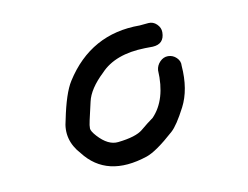

<svg xmlns="http://www.w3.org/2000/svg" viewBox="-29 -633 311 241"><g transform="rotate(-5 126.5 -513.0)"><path d="M160 -482C155.3 -478 150.3 -473.3 145 -468C139.7 -462.7 129.4 -458.5 114.3 -455.5C105.9 -453.8 96.9 -457.3 87.5 -466C83.2 -470 80.8 -473.2 80.5 -475.5C80.2 -477.8 80.3 -481.3 81 -486C81.7 -490.7 82.7 -498.4 84.2 -509.1C85.6 -519.9 91.9 -531.5 103 -544C114.3 -558.5 132.6 -567.2 158 -570L168 -571C177.8 -572.4 182.3 -578.1 181.5 -588C181.2 -592 179.3 -595.3 176 -598C172.7 -600.7 169 -601.7 165 -601L154 -599C112.4 -595.5 81.9 -574.9 62.4 -537.2C57.3 -527.4 53.5 -511.3 51 -489C48 -472.4 53 -458 66 -446C86.7 -423.4 114.1 -419.5 148.4 -434.3C156.6 -437.9 167.8 -447.3 182 -462.5C186.7 -467.5 192 -477.3 198 -491.8C204 -506.4 205.4 -523.8 202 -544C202 -548 200.3 -551.3 197 -554C193.7 -556.7 190 -557.8 186 -557.5C182 -557.2 178.7 -555.3 176 -552C173.3 -548.7 172 -545 172 -541C175.6 -516.1 171.6 -496.4 160 -482Z"/></g></svg>

Font: Proton
Style: ExBd
Weight: 500
Version: Version 1.017